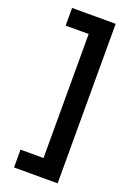

<svg xmlns="http://www.w3.org/2000/svg" viewBox="-182 -876 766 1113"><g transform="rotate(20 201.0 -319.0)"><path d="M328 173H59V63H201V-702H59V-811H328Z"/></g></svg>

Font: DM Sans 9pt
Style: Bold
Weight: 700
Designer: Colophon Foundry, Jonny Pinhorn
Foundry: Colophon Foundry
Version: Version 4.004;gftools[0.9.30]